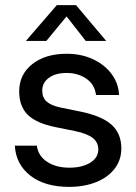

<svg xmlns="http://www.w3.org/2000/svg" viewBox="-20 -720 531 750"><path d="M445 -349H355Q350 -390 317.5 -412.5Q285 -435 240 -435Q197 -435 171 -416Q145 -397 145 -366Q145 -339 162 -323.5Q179 -308 216 -300L290 -285Q376 -268 415 -233.5Q454 -199 454 -140Q454 -96 428.5 -62Q403 -28 356.5 -9Q310 10 250 10Q155 10 98.5 -34Q42 -78 38 -151H124Q129 -111 164 -88Q199 -65 251 -65Q301 -65 332.5 -84.5Q364 -104 364 -136Q364 -164 342.5 -181Q321 -198 273 -208L199 -223Q123 -238 89 -271Q55 -304 55 -363Q55 -429 106 -469.5Q157 -510 241 -510Q297 -510 342.5 -489Q388 -468 415.5 -431.5Q443 -395 445 -349ZM395 -560H315L240 -656L161 -560H81L202 -700H277Z"/></svg>

Font: Goli
Style: Regular
Weight: 400
Designer: jaikishan Patel
Foundry: MagicType
Version: Version 1.000